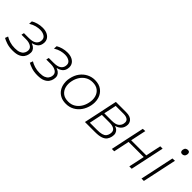

<svg xmlns="http://www.w3.org/2000/svg" viewBox="136 -1675 2631 2631"><g transform="rotate(45 1452.0 -359.5)"><path d="M202 9.5Q134 9.5 83.5 -7.8Q33 -25 7.5 -40.5L23.5 -84Q56 -63.5 101.8 -49.2Q147.5 -35 200.5 -35Q255 -35 286.5 -48Q318 -61 332.8 -81.5Q347.5 -102 352 -123.5Q354.5 -136 354.5 -146.5Q354.5 -183 325 -204Q286.5 -231 224.5 -231H135.5L144.5 -270H236Q307.5 -270 342.2 -292.2Q377 -314.5 385 -353Q387.5 -366 387.5 -377Q387.5 -413.5 360.5 -434Q325 -460.5 268.5 -460.5Q234 -460.5 192.5 -450Q151 -439.5 104 -411L107 -460.5Q139 -480 183.2 -492.5Q227.5 -505 275 -505Q330 -505 368.5 -485Q407 -465 424 -430.5Q435 -407.5 435 -381Q435 -367 432 -352Q423.5 -306 391.8 -282.2Q360 -258.5 323 -251L321.5 -245Q339.5 -240.5 361 -226Q382.5 -211.5 395 -184Q401.5 -168.5 401.5 -148.5Q401.5 -132.5 397.5 -113.5Q391.5 -83.5 372.2 -55.5Q353 -27.5 312.5 -9Q272 9.5 202 9.5Z M683 9.5Q615 9.5 564.5 -7.8Q514 -25 488.5 -40.5L504.5 -84Q537 -63.5 582.8 -49.2Q628.5 -35 681.5 -35Q736 -35 767.5 -48Q799 -61 813.8 -81.5Q828.5 -102 833 -123.5Q835.5 -136 835.5 -146.5Q835.5 -183 806 -204Q767.5 -231 705.5 -231H616.5L625.5 -270H717Q788.5 -270 823.2 -292.2Q858 -314.5 866 -353Q868.5 -366 868.5 -377Q868.5 -413.5 841.5 -434Q806 -460.5 749.5 -460.5Q715 -460.5 673.5 -450Q632 -439.5 585 -411L588 -460.5Q620 -480 664.2 -492.5Q708.5 -505 756 -505Q811 -505 849.5 -485Q888 -465 905 -430.5Q916 -407.5 916 -381Q916 -367 913 -352Q904.5 -306 872.8 -282.2Q841 -258.5 804 -251L802.5 -245Q820.5 -240.5 842 -226Q863.5 -211.5 876 -184Q882.5 -168.5 882.5 -148.5Q882.5 -132.5 878.5 -113.5Q872.5 -83.5 853.2 -55.5Q834 -27.5 793.5 -9Q753 9.5 683 9.5Z M1234.5 9.5Q1171.5 9.5 1126.8 -14Q1082 -37.5 1055.8 -77.5Q1029.5 -117.5 1022 -168.5Q1018.5 -189 1018.5 -210.5Q1018.5 -241.5 1025.5 -273.5Q1040.5 -347 1079.5 -398.8Q1118.5 -450.5 1172.8 -477.8Q1227 -505 1287.5 -505Q1369 -505 1421 -465.5Q1473 -426 1492.5 -361.5Q1503 -326 1503 -287Q1503 -255.5 1496 -222Q1481 -153.5 1444.5 -101.2Q1408 -49 1354.2 -19.8Q1300.5 9.5 1234.5 9.5ZM1237 -34.5Q1294.5 -34.5 1337.8 -60.8Q1381 -87 1409.2 -131Q1437.5 -175 1448.5 -229.5Q1455.5 -261 1455.5 -289.5Q1455.5 -319.5 1448 -346Q1433.5 -398.5 1393 -429.8Q1352.5 -461 1287 -461Q1230.5 -461 1186.2 -435.5Q1142 -410 1113 -366Q1084 -322 1072.5 -266.5Q1066 -236.5 1066 -208.5Q1066 -179 1073 -152.5Q1086.5 -99.5 1127 -67Q1167.5 -34.5 1237 -34.5Z M1596.5 0Q1608.5 -56.5 1619.5 -108.2Q1630.5 -160 1643.5 -220.5L1654 -270Q1667 -333 1678.2 -385.8Q1689.5 -438.5 1701.5 -494.5H1900.5Q1983 -494.5 2015.5 -454.5Q2039 -425.5 2039 -388.5Q2039 -375 2035.5 -360Q2026.5 -318.5 1998 -292Q1969.5 -265.5 1931 -256L1930 -250.5Q1950.5 -246.5 1970 -231.2Q1989.5 -216 1999 -188.5Q2004 -174 2004 -156Q2004 -139.5 2000 -120.5Q1992.5 -86.5 1973 -59Q1953.5 -31.5 1910 -15.8Q1866.5 0 1788 0ZM1738.5 -454Q1729 -408 1720 -365.5Q1711 -323.5 1700 -273.5V-272H1840.5Q1915 -272 1947.5 -297Q1980 -322 1988 -360Q1991 -373.5 1991 -385Q1991 -415 1971.5 -431.5Q1944 -454 1891 -454ZM1651 -40.5H1787Q1845.5 -40.5 1879.8 -50Q1914 -59.5 1930.8 -79.2Q1947.5 -99 1954 -129Q1957 -143.5 1957 -156Q1957 -189.5 1935 -208Q1904 -233 1837 -233H1691.5L1689 -221.5Q1678.5 -171 1669.5 -128.5Q1660.5 -86 1651 -40.5Z M2118 0Q2130 -55.5 2141 -108Q2152 -160 2164.5 -220.5L2175 -270Q2188.5 -333 2200 -386Q2211 -439 2223 -494.5L2269.5 -497Q2257.5 -440.5 2246 -387Q2234.5 -333.5 2221.5 -271H2514.5Q2527.5 -334 2538.8 -386.5Q2550 -439 2562 -494.5H2607.5Q2596 -439 2584.8 -386Q2573.5 -333 2560 -270L2549.5 -220.5Q2536.5 -160 2525.5 -108Q2514.5 -56 2502.5 0H2456.5Q2468.5 -56 2480 -108Q2491 -160 2503.5 -220.5L2505.5 -230H2212.5L2210.5 -220.5Q2198 -160 2186.8 -108Q2175.5 -56 2164 0Z M2692.5 0Q2704.5 -57 2715.5 -107.5Q2726 -158.5 2739.5 -220.5L2750 -270Q2763.5 -333 2774.5 -386Q2785.5 -439 2797.5 -494.5L2844.5 -496.5Q2832 -439 2821 -387Q2810 -334.5 2796 -270L2785.5 -220.5Q2772.5 -159 2761.5 -107.5Q2750.5 -56 2738.5 0ZM2848 -629.5Q2828.5 -629.5 2818.5 -644Q2812 -653.5 2812 -667.5Q2812 -674.5 2813.5 -682.5Q2818.5 -707.5 2833.5 -717.5Q2848.5 -727.5 2868 -727.5Q2888 -727.5 2897.5 -713Q2903.5 -703 2903.5 -689.5Q2903.5 -682.5 2902 -674Q2897 -650 2882.8 -639.8Q2868.5 -629.5 2848 -629.5Z"/></g></svg>

Font: Heraclito ExtraLight
Style: Italic
Weight: 200
Italic angle: -12°
Designer: Kostas Bartsokas (font) & Cristiano Sobral (main changes)
Foundry: Kostas Bartsokas (font) & Cristiano Sobral (main changes)
Version: Version 1.00;July 8, 2020;FontCreator 13.0.0.2655 64-bit